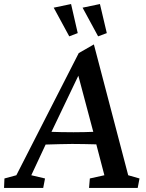

<svg xmlns="http://www.w3.org/2000/svg" viewBox="-36 -931 722 951"><path d="M-16 0H178L187 -47L119 -63L190 -215C236 -216 279 -218 321 -218C360 -218 400 -217 441 -216L481 -63L409 -47L405 0H646L655 -47L599 -63L429 -711L354 -668L45 -63L-14 -47ZM219 -278 352 -556 426 -278C400 -277 367 -276 328 -276C282 -276 246 -277 219 -278ZM230 -893 307 -751 349 -767 316 -911ZM373 -893 450 -751 493 -767 459 -911Z"/></svg>

Font: TPK Tissa Web Medium
Style: Italic
Weight: 500
Italic angle: -7°
Designer: Jacques Le Bailly, Suppakit Chalermlarp | Katatrad Co.,Ltd.
Foundry: Jacques Le Bailly, Cadson Demak Co.,Ltd.
Version: Version 5.000;Glyphs 3.1.2 (3151)